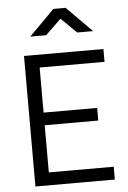

<svg xmlns="http://www.w3.org/2000/svg" viewBox="-61 -970 675 1014"><g transform="rotate(-5 276.5 -463.0)"><path d="M85 0V-692H506V-624H162V-385H446V-318H162V-68H506V0ZM127 -791 261 -926H326L460 -791H376L294 -871L211 -791Z"/></g></svg>

Font: Titillium Web
Style: Regular
Weight: 400
Version: Version 1.001;PS 57.000;hotconv 1.0.70;makeotf.lib2.5.55311